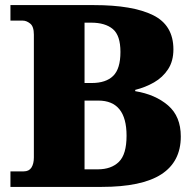

<svg xmlns="http://www.w3.org/2000/svg" viewBox="-20 -734 760 754"><path d="M21 0V-61H73Q94 -61 103.5 -76Q113 -91 113 -116V-598Q113 -630 98.5 -641.5Q84 -653 70 -653H21V-714H349Q501 -714 581 -674.5Q661 -635 661 -540Q661 -494 640 -462Q619 -430 585 -410.5Q551 -391 511 -381V-376Q590 -363 640 -320Q690 -277 690 -198Q690 -99 613.5 -49.5Q537 0 379 0ZM340 -408Q396 -408 424.5 -436Q453 -464 453 -530Q453 -595 423 -620Q393 -645 338 -645H312V-408ZM364 -69Q417 -69 447 -98.5Q477 -128 477 -201Q477 -339 366 -339H312V-69Z"/></svg>

Font: Noto Serif Ethiopic Black
Style: Regular
Weight: 900
Designer: Monotype Design Team
Foundry: Monotype Imaging Inc.
Version: Version 2.102; ttfautohint (v1.8.4.7-5d5b)